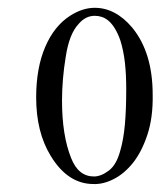

<svg xmlns="http://www.w3.org/2000/svg" viewBox="-20 -463 403 482"><path d="M70.8 -218.3Q70.8 -292 93.3 -344.7Q115.7 -397.5 155.8 -423.3Q187 -443.4 217.8 -443.4Q270 -443.4 312 -393.6Q363.3 -331.1 363.3 -225.1Q364.3 -168 350.1 -125Q335.9 -82 314 -54.4Q292 -26.9 265.4 -13.4Q238.8 0 214.8 -1Q149.9 -1 106.9 -72.3Q70.8 -131.8 70.8 -218.3ZM135.7 -210Q135.7 -123 158.7 -65.9Q176.8 -20 215.8 -20Q233.9 -20 253.4 -34.9Q272.9 -49.8 282.2 -85.9Q290 -112.3 293.5 -150.1Q296.9 -188 296.9 -239.3Q296.9 -276.4 293.5 -306.4Q290 -336.4 282.2 -361.3Q270 -396.5 251 -412.1Q236.8 -423.3 217.8 -423.3Q194.8 -423.3 177.7 -403.3Q153.8 -378.4 145 -320.3Q135.7 -264.2 135.7 -210Z"/></svg>

Font: ML-NILA02
Style: Regular
Weight: 400
Version: Version ML-NILA02 1.0